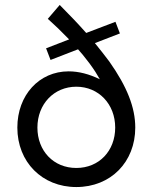

<svg xmlns="http://www.w3.org/2000/svg" viewBox="-20 -745 616 775"><path d="M288 10C427 10 526 -91 526 -230C526 -311 493 -395 421 -497C404 -520 384 -545 363 -571L464 -610L446 -657L328 -612C297 -647 261 -685 221 -725L173 -669C202 -643 228 -618 251 -594C254 -591 256 -589 259 -586L166 -550L184 -503L295 -546C302 -538 308 -531 314 -524C333 -501 350 -478 365 -455C371 -445 377 -435 383 -425C340 -446 298 -457 257 -457C138 -457 50 -361 50 -230C50 -91 150 10 288 10ZM288 -67C196 -67 131 -136 131 -230C131 -325 198 -395 288 -395C378 -395 445 -325 445 -230C445 -136 380 -67 288 -67Z"/></svg>

Font: Jost
Style: Regular
Weight: 400
Version: Version 3.710